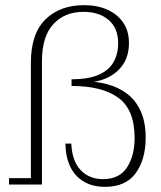

<svg xmlns="http://www.w3.org/2000/svg" viewBox="-20 -717 624 746"><path d="M15 0V-25H100V-473Q100 -586 156.5 -641.5Q213 -697 307 -697Q358 -697 397 -679.5Q436 -662 458.5 -629.5Q481 -597 481 -550Q481 -501 458.5 -467Q436 -433 396 -414.5Q356 -396 303 -396L309 -401Q355 -401 397.5 -389.5Q440 -378 473.5 -353Q507 -328 526.5 -285.5Q546 -243 546 -182Q546 -98 507.5 -44.5Q469 9 388 9L380 -21Q444 -21 473.5 -66.5Q503 -112 503 -181Q503 -291 440 -337Q377 -383 258 -383V-409Q324 -409 363.5 -426.5Q403 -444 421 -475.5Q439 -507 439 -549Q439 -608 402 -639.5Q365 -671 305 -671Q231 -671 187 -623Q143 -575 143 -479V0ZM388 9Q318 9 277 -34Q236 -77 234 -159H257Q260 -91 293.5 -56Q327 -21 380 -21Z"/></svg>

Font: Montagu Slab 144pt ExtraLight
Style: Regular
Weight: 250
Version: Version 1.000